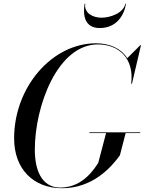

<svg xmlns="http://www.w3.org/2000/svg" viewBox="-20 -990 769 1020"><path d="M433 -970H429.5C419.5 -909 429.5 -841 509.5 -841C599.5 -841 639.5 -909 649.5 -970H646C636 -921 566.5 -896 519.5 -896C472.5 -896 425.5 -921 433 -970ZM455 -287V-283H543.5L502 -125C487 -103 425 6.5 301 6.5C197 6.5 165 -93 165 -195C165 -427 286 -754 500 -754C607 -754 694 -684.5 677 -545H681L729 -750H725.5L656 -681C622.5 -733.5 561.5 -760 490 -760C257 -760 55 -528 55 -255C55 -92 157 10 310 10C473 10 572 -102 617 -165L647.5 -283H725V-287Z"/></svg>

Font: Bodoni* 48pt
Style: Italic
Weight: 400
Italic angle: -13°
Version: Version 2.3